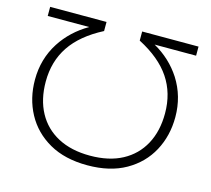

<svg xmlns="http://www.w3.org/2000/svg" viewBox="-108 -879 1123 1020"><g transform="rotate(15 454.0 -369.0)"><path d="M454 12Q330 12 244 -37Q158 -86 113 -169.5Q68 -253 68 -356Q68 -470 127 -562Q182 -647 274 -700H46V-750H356V-700Q238 -639 182 -555.5Q126 -472 126 -361Q126 -263 165 -191Q204 -119 277.5 -80Q351 -41 454 -41Q558 -41 631 -80Q704 -119 743 -191Q782 -263 782 -361Q782 -472 726 -555.5Q670 -639 552 -700V-750H862V-700H634Q726 -648 781 -563Q840 -470 840 -356Q840 -253 795 -169.5Q750 -86 664 -37Q578 12 454 12Z"/></g></svg>

Font: Bounded
Style: Regular
Weight: 200
Designer: Vlad Churkin
Version: Version 1.0